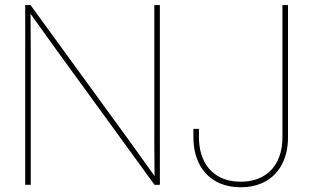

<svg xmlns="http://www.w3.org/2000/svg" viewBox="-20 -748 1254 777"><path d="M82 -727.5H103.5L505.4 -175.3Q560.1 -99.6 614.3 -23.4H605.5Q605.5 -74.2 605 -99.6Q605 -137.7 604.5 -175.3V-727.5H627V0H605.5L204.6 -551.3Q177.2 -589.4 149.9 -627.4Q122.6 -665.5 95.2 -703.6H103.5Q104 -665.5 104 -627.4Q104.5 -602.1 104.5 -551.3V0H82ZM762.7 -193.4V-226.6H785.2V-193.4Q785.2 -137.7 805.4 -96.9Q825.7 -56.2 863.8 -34.4Q901.9 -12.7 954.1 -12.7Q1006.3 -12.7 1044.4 -34.4Q1082.5 -56.2 1102.8 -96.9Q1123 -137.7 1123 -193.4V-727.5H1145.5V-193.4Q1145.5 -131.3 1122.3 -85.4Q1099.1 -39.6 1055.9 -14.9Q1012.7 9.8 954.1 9.8Q895.5 9.8 852.3 -14.9Q809.1 -39.6 785.9 -85.4Q762.7 -131.3 762.7 -193.4Z"/></svg>

Font: Intratopia Thin
Style: Regular
Weight: 100
Designer: Rasmus Andersson
Foundry: rsms
Version: Version 3.000;Glyphs 3.2.3 (3260)